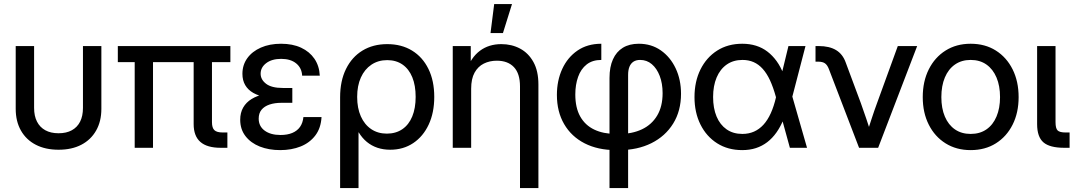

<svg xmlns="http://www.w3.org/2000/svg" viewBox="-20 -749 5453 973"><path d="M276.9 9.8Q210 9.8 161.4 -15.4Q112.8 -40.5 86.2 -87.2Q59.6 -133.8 59.6 -197.3V-515.6H152.8V-202.1Q152.8 -161.1 167.5 -132.6Q182.1 -104 209.7 -88.9Q237.3 -73.7 276.9 -73.7Q316.4 -73.7 344 -88.9Q371.6 -104 386 -132.6Q400.4 -161.1 400.4 -202.1V-515.6H493.7V-197.3Q493.7 -133.8 467 -87.2Q440.4 -40.5 392.1 -15.4Q343.8 9.8 276.9 9.8Z M1098.6 0Q1029.3 0 995.4 -29.8Q961.4 -59.6 961.4 -120.1V-494.1H1054.2V-129.9Q1054.2 -101.1 1066.4 -89.4Q1078.6 -77.6 1108.9 -77.6Q1115.7 -77.6 1121.1 -77.6Q1126.5 -77.6 1132.3 -77.6V0Q1123.5 0 1115.5 0Q1107.4 0 1098.6 0ZM662.6 0V-494.1H755.4V0ZM577.1 -434.1V-515.6H1147.5V-434.1Z M1399.9 11.7Q1342.3 11.7 1296.6 -6.3Q1251 -24.4 1224.1 -59.1Q1197.3 -93.8 1197.3 -142.1Q1197.3 -177.7 1212.4 -204.1Q1227.5 -230.5 1255.6 -247.6Q1283.7 -264.6 1321.8 -272.7Q1359.9 -280.8 1406.2 -280.8H1461.4V-228H1406.2Q1372.1 -228 1345.9 -219.2Q1319.8 -210.4 1305.4 -192.9Q1291 -175.3 1291 -147.9Q1291 -109.4 1321 -87.2Q1351.1 -64.9 1401.9 -64.9Q1436.5 -64.9 1461.4 -75.4Q1486.3 -85.9 1500.5 -106Q1514.6 -126 1517.6 -155.8H1609.4Q1606.4 -100.1 1578.1 -62.7Q1549.8 -25.4 1503.7 -6.8Q1457.5 11.7 1399.9 11.7ZM1414.1 -248Q1366.2 -248 1328.1 -255.6Q1290 -263.2 1263.4 -278.3Q1236.8 -293.5 1222.7 -317.6Q1208.5 -341.8 1208.5 -375Q1208.5 -419.9 1233.2 -454.1Q1257.8 -488.3 1302 -507.8Q1346.2 -527.3 1404.3 -527.3Q1462.9 -527.3 1505.9 -507.3Q1548.8 -487.3 1573.5 -451.2Q1598.1 -415 1600.6 -365.7H1511.2Q1509.3 -404.3 1481.2 -427.5Q1453.1 -450.7 1404.8 -450.7Q1357.9 -450.7 1329.3 -429.2Q1300.8 -407.7 1300.8 -375.5Q1300.8 -345.7 1328.4 -324.5Q1356 -303.2 1413.1 -303.2H1461.4V-248Z M1703.6 204.1V-255.9Q1703.6 -338.9 1733.4 -399.4Q1763.2 -460 1816.9 -492.7Q1870.6 -525.4 1942.4 -525.4Q2014.6 -525.4 2068.1 -492.7Q2121.6 -460 2151.1 -399.9Q2180.7 -339.8 2180.7 -257.8Q2180.7 -178.2 2152.6 -117.9Q2124.5 -57.6 2074.2 -23.9Q2023.9 9.8 1957.5 9.8Q1922.4 9.8 1892.6 -0.2Q1862.8 -10.3 1839.1 -29.8Q1815.4 -49.3 1797.9 -78.1H1796.9V204.1ZM1940.4 -71.8Q1985.8 -71.8 2018.8 -94.2Q2051.8 -116.7 2069.1 -158.7Q2086.4 -200.7 2086.4 -257.8Q2086.4 -315.9 2069.3 -357.7Q2052.2 -399.4 2019.8 -421.9Q1987.3 -444.3 1942.4 -444.3Q1896.5 -444.3 1862.1 -421.1Q1827.6 -397.9 1808.8 -356.2Q1790 -314.5 1790 -257.8Q1790 -201.2 1808.6 -159.4Q1827.1 -117.7 1861.1 -94.7Q1895 -71.8 1940.4 -71.8Z M2367.7 -299.3V0H2274.4V-515.6H2365.7V-389.2H2342.3Q2367.2 -458.5 2412.4 -491.9Q2457.5 -525.4 2520.5 -525.4Q2573.2 -525.4 2615.7 -502.7Q2658.2 -480 2683.3 -434.6Q2708.5 -389.2 2708.5 -320.8V204.1H2615.2V-311.5Q2615.2 -376 2584.5 -408.7Q2553.7 -441.4 2497.6 -441.4Q2461.4 -441.4 2431.9 -426.8Q2402.3 -412.1 2385 -380.9Q2367.7 -349.6 2367.7 -299.3ZM2465.8 -581.5 2484.4 -728.5H2574.7L2528.8 -581.5Z M3068.8 204.1V-354Q3068.8 -409.7 3086.2 -448.2Q3103.5 -486.8 3136.5 -507.1Q3169.4 -527.3 3217.3 -527.3Q3280.8 -527.3 3328.9 -493.7Q3377 -460 3404.1 -402.6Q3431.2 -345.2 3431.2 -273.9Q3431.2 -187 3391.4 -122.8Q3351.6 -58.6 3281 -23.4Q3210.4 11.7 3118.2 11.7H3100.6Q3009.8 11.7 2942.6 -22.7Q2875.5 -57.1 2838.9 -120.1Q2802.2 -183.1 2802.2 -268.1Q2802.2 -340.8 2829.3 -399.7Q2856.4 -458.5 2906.7 -492.9Q2957 -527.3 3027.3 -527.3V-445.3Q2982.4 -445.3 2953.1 -422.4Q2923.8 -399.4 2909.7 -359.6Q2895.5 -319.8 2895.5 -270Q2895.5 -203.1 2920.4 -158.7Q2945.3 -114.3 2991.5 -92.3Q3037.6 -70.3 3100.6 -70.3H3118.2Q3184.1 -70.3 3233.4 -93.8Q3282.7 -117.2 3310.3 -163.3Q3337.9 -209.5 3337.9 -276.9Q3337.9 -326.2 3323.2 -364.3Q3308.6 -402.3 3283.2 -423.8Q3257.8 -445.3 3224.1 -445.3Q3203.6 -445.3 3189.9 -436.3Q3176.3 -427.2 3169.7 -410.4Q3163.1 -393.6 3163.1 -369.6V204.1Z M3741.2 11.7Q3668.9 11.7 3614.5 -22.7Q3560.1 -57.1 3529.8 -117.9Q3499.5 -178.7 3499.5 -256.8Q3499.5 -335.9 3529.8 -397Q3560.1 -458 3614.5 -492.7Q3668.9 -527.3 3741.7 -527.3Q3779.3 -527.3 3811.3 -517.3Q3843.3 -507.3 3869.1 -487.5Q3895 -467.8 3916 -438.7Q3937 -409.7 3951.7 -370.6H3981L3994.6 -262.2L4069.8 0H3982.9L3911.6 -259.3Q3898.4 -307.1 3882.1 -342.3Q3865.7 -377.4 3845.2 -400.1Q3824.7 -422.9 3799.3 -434.1Q3773.9 -445.3 3742.7 -445.3Q3696.3 -445.3 3662.8 -421.9Q3629.4 -398.4 3611.6 -356.2Q3593.8 -314 3593.8 -257.3Q3593.8 -200.7 3611.3 -158.7Q3628.9 -116.7 3662.1 -93.5Q3695.3 -70.3 3742.2 -70.3Q3774.4 -70.3 3801 -82Q3827.6 -93.8 3848.9 -116.9Q3870.1 -140.1 3886 -175Q3901.9 -210 3912.6 -256.3L3975.6 -515.6H4062L3994.6 -256.3L3980.5 -145H3951.2Q3935.5 -106.9 3914.8 -77.6Q3894 -48.3 3868.2 -28.6Q3842.3 -8.8 3810.8 1.5Q3779.3 11.7 3741.2 11.7Z M4333.5 0 4180.2 -399.9Q4172.4 -419.9 4160.4 -428.2Q4148.4 -436.5 4126.5 -436.5H4112.8V-515.6H4128.9Q4183.1 -515.6 4217 -495.1Q4251 -474.6 4266.1 -431.6L4342.8 -225.6Q4356.9 -187 4369.6 -148.7Q4382.3 -110.4 4395 -71.8H4372.6Q4385.3 -110.4 4397.7 -148.9Q4410.2 -187.5 4424.3 -225.6L4529.8 -515.6H4627.9L4430.2 0Z M4898.9 11.7Q4826.7 11.7 4772 -22.5Q4717.3 -56.6 4686.8 -117.2Q4656.2 -177.7 4656.2 -256.8Q4656.2 -336.4 4686.8 -397.5Q4717.3 -458.5 4772 -492.9Q4826.7 -527.3 4898.9 -527.3Q4972.2 -527.3 5026.6 -492.9Q5081.1 -458.5 5111.6 -397.5Q5142.1 -336.4 5142.1 -256.8Q5142.1 -177.7 5111.6 -117.2Q5081.1 -56.6 5026.6 -22.5Q4972.2 11.7 4898.9 11.7ZM4898.9 -70.3Q4945.8 -70.3 4979 -93.3Q5012.2 -116.2 5030 -158.4Q5047.9 -200.7 5047.9 -256.8Q5047.9 -314 5030 -356.2Q5012.2 -398.4 4979 -421.9Q4945.8 -445.3 4898.9 -445.3Q4853 -445.3 4819.6 -422.1Q4786.1 -398.9 4768.3 -356.4Q4750.5 -314 4750.5 -256.8Q4750.5 -200.2 4768.3 -158.2Q4786.1 -116.2 4819.3 -93.3Q4852.5 -70.3 4898.9 -70.3Z M5373.5 0Q5299.8 0 5267.8 -27.6Q5235.8 -55.2 5235.8 -120.1V-515.6H5329.1V-129.9Q5329.1 -98.6 5339.6 -88.1Q5350.1 -77.6 5380.4 -77.6Q5384.3 -77.6 5390.4 -77.6Q5396.5 -77.6 5400.4 -77.6V0Q5394 0 5387.2 0Q5380.4 0 5373.5 0Z"/></svg>

Font: Inter Cardless Display
Style: Regular
Weight: 400
Designer: Rasmus Andersson
Foundry: rsms
Version: Version 4.001;git-9221beed3